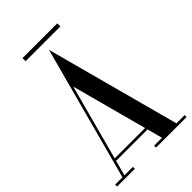

<svg xmlns="http://www.w3.org/2000/svg" viewBox="-261 -890 977 977"><g transform="rotate(-45 228.0 -401.0)"><path d="M99.9 -802.5V-780.3H349.9V-802.5ZM224.9 -737 172.9 -544V-543.7L30.6 -14H-22.1V0H105.9V-14H44.9L66.9 -96H293.1L315.1 -14H258.4V0H478.4V-14H419.1ZM180.1 -517 289.3 -110H70.7Z"/></g></svg>

Font: Picaflor 36 pt
Style: Regular
Weight: 400
Designer: Ariel Martín Pérez
Foundry: Tunera Type Foundry
Version: Version 1.000;hotconv 1.0.109;makeotfexe 2.5.65596